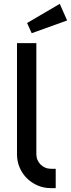

<svg xmlns="http://www.w3.org/2000/svg" viewBox="-20 -973 367 993"><path d="M268.1 0H243.2Q206.5 0 174.8 -13.7Q143.1 -27.3 119.1 -51Q95.2 -74.7 81.5 -106.7Q67.9 -138.7 67.9 -174.8V-750H168V-174.8Q168 -159.2 173.8 -145.8Q179.7 -132.3 189.9 -122.1Q200.2 -111.8 213.9 -106Q227.5 -100.1 243.2 -100.1H268.1ZM327.1 -867.2 144 -801.3 120.1 -854 289.1 -953.1Z"/></svg>

Font: Bruno Ace
Style: Regular
Weight: 400
Designer: Astigmatic (AOETI)
Foundry: Astigmatic (AOETI)
Version: Version 1.000